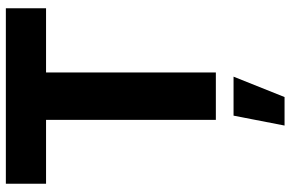

<svg xmlns="http://www.w3.org/2000/svg" viewBox="-184 -556 969 640"><g transform="rotate(-90 300.0 -235.5)"><path d="M8 -700H593V-566H379V0H221V-566H8ZM235 59H365L297 229H202Z"/></g></svg>

Font: Argentum Sans SemiBold
Style: Regular
Weight: 600
Designer: Julieta Ulanovsky (Modified by Cristiano Sobral)
Foundry: Julieta Ulanovsky
Version: Version 5.001;November 22, 2018;FontCreator 11.5.0.2425 64-b